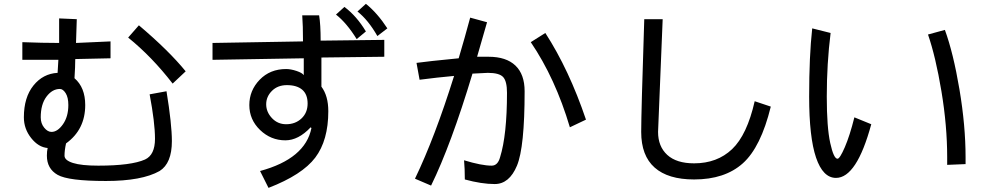

<svg xmlns="http://www.w3.org/2000/svg" viewBox="-20 -875 5040 978"><path d="M222.7 -121.1Q175.8 -125 138.7 -171.9Q101.6 -218.8 101.6 -277.3Q101.6 -378.9 150.4 -439.5Q199.2 -500 273.4 -503.9L277.3 -570.3H93.8V-660.2Q199.2 -656.2 281.2 -656.2V-781.2L371.1 -777.3L367.2 -656.2L543 -664.1V-578.1L363.3 -574.2Q363.3 -535.2 359.4 -476.6Q414.1 -429.7 414.1 -339.8Q414.1 -214.8 316.4 -144.5Q308.6 -109.4 308.6 -82Q308.6 -58.6 351.6 -44.9Q394.5 -31.2 480.5 -31.2Q648.4 -31.2 718.8 -62.5Q769.5 -85.9 769.5 -168Q769.5 -250 742.2 -394.5L828.1 -410.2Q855.5 -242.2 855.5 -156.2Q855.5 -43 793 -3.9Q703.1 46.9 519.5 46.9Q328.1 46.9 273.4 15.6Q218.8 -15.6 218.8 -82Q218.8 -105.5 222.7 -121.1ZM187.5 -277.3Q187.5 -246.1 205.1 -224.6Q222.7 -203.1 242.2 -203.1Q273.4 -203.1 300.8 -242.2Q328.1 -281.2 328.1 -339.8Q328.1 -378.9 314.5 -400.4Q300.8 -421.9 285.2 -421.9Q246.1 -421.9 216.8 -382.8Q187.5 -343.8 187.5 -277.3ZM925.8 -511.7 859.4 -449.2Q753.9 -585.9 632.8 -683.6L687.5 -746.1Q839.8 -617.2 925.8 -511.7Z M1953.1 -730.5 1902.3 -691.4Q1855.5 -773.4 1800.8 -816.4L1843.8 -855.5Q1902.3 -808.6 1953.1 -730.5ZM1843.8 -714.8 1796.9 -675.8Q1746.1 -757.8 1691.4 -800.8L1734.4 -839.8Q1796.9 -793 1843.8 -714.8ZM1937.5 -585.9 1617.2 -582V-433.6Q1652.3 -386.7 1652.3 -308.6Q1652.3 -160.2 1585.9 -72.3Q1519.5 15.6 1347.7 82L1304.7 -3.9Q1535.2 -66.4 1566.4 -222.7L1562.5 -226.6Q1500 -160.2 1433.6 -160.2Q1359.4 -160.2 1304.7 -212.9Q1250 -265.6 1250 -339.8Q1250 -414.1 1302.7 -468.8Q1355.5 -523.4 1437.5 -523.4Q1460.9 -523.4 1490.2 -513.7Q1519.5 -503.9 1527.3 -492.2V-578.1L1062.5 -570.3V-656.2L1523.4 -664.1Q1523.4 -746.1 1519.5 -796.9H1605.5Q1613.3 -750 1613.3 -668L1937.5 -671.9ZM1335.9 -343.8Q1335.9 -304.7 1365.2 -273.4Q1394.5 -242.2 1437.5 -242.2Q1484.4 -242.2 1515.6 -271.5Q1546.9 -300.8 1546.9 -347.7Q1546.9 -394.5 1519.5 -418Q1492.2 -441.4 1441.4 -441.4Q1394.5 -441.4 1365.2 -412.1Q1335.9 -382.8 1335.9 -343.8Z M2347.7 39.1Q2347.7 -15.6 2343.8 -58.6Q2433.6 -31.2 2484.4 -31.2Q2515.6 -31.2 2527.3 -74.2Q2562.5 -187.5 2562.5 -402.3Q2562.5 -460.9 2543 -482.4Q2523.4 -503.9 2464.8 -503.9L2386.7 -500Q2277.3 -136.7 2175.8 70.3L2093.8 35.2Q2195.3 -175.8 2293 -488.3Q2207 -480.5 2117.2 -468.8L2101.6 -554.7Q2156.2 -562.5 2316.4 -578.1Q2347.7 -683.6 2375 -785.2L2460.9 -761.7L2410.2 -585.9H2468.8Q2558.6 -585.9 2605.5 -541Q2652.3 -496.1 2652.3 -410.2Q2652.3 -125 2613.3 -31.2Q2574.2 62.5 2500 62.5Q2433.6 62.5 2347.7 39.1ZM2964.8 -265.6 2882.8 -226.6Q2808.6 -476.6 2683.6 -660.2L2757.8 -707Q2878.9 -519.5 2964.8 -265.6Z M3906.2 -332Q3855.5 -125 3763.7 -43Q3671.9 39.1 3515.6 39.1Q3382.8 39.1 3314.5 -21.5Q3246.1 -82 3246.1 -203.1Q3246.1 -300.8 3261.7 -777.3H3355.5L3332 -203.1Q3332 -128.9 3378.9 -85.9Q3425.8 -43 3515.6 -43Q3632.8 -43 3709 -115.2Q3785.2 -187.5 3824.2 -359.4Z M4418 -242.2Q4343.8 31.2 4238.3 31.2Q4171.9 31.2 4136.7 -72.3Q4101.6 -175.8 4101.6 -382.8Q4101.6 -589.8 4117.2 -730.5L4210.9 -707Q4191.4 -550.8 4191.4 -382.8Q4191.4 -226.6 4209 -146.5Q4226.6 -66.4 4246.1 -66.4Q4257.8 -66.4 4283.2 -125Q4308.6 -183.6 4332 -277.3ZM4898.4 -39.1 4804.7 -35.2V-74.2Q4804.7 -234.4 4775.4 -410.2Q4746.1 -585.9 4707 -699.2L4793 -722.7Q4835.9 -605.5 4867.2 -419.9Q4898.4 -234.4 4898.4 -74.2Z"/></svg>

Font: Droid Sans Fallback
Style: Regular
Weight: 400
Designer: Steve Matteson
Foundry: Ascender Corporation
Version: 3.00 (Khmer version)